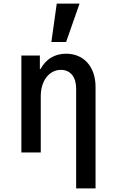

<svg xmlns="http://www.w3.org/2000/svg" viewBox="-20 -849 640 1069"><path d="M99 0H207V-314C207 -399 254 -460 319 -460C372 -460 404 -420 404 -356V200H512V-365C512 -477 447 -550 348 -550C284 -550 235 -519 206 -465H202V-540H99ZM423 -829H296L266 -615H348Z"/></svg>

Font: CommitMono
Style: 600Regular
Weight: 600
Monospace: yes
Designer: Eigil Nikolajsen
Foundry: Eigil Nikolajsen
Version: Version 1.143